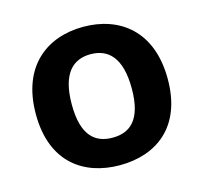

<svg xmlns="http://www.w3.org/2000/svg" viewBox="-86 -641 792 748"><g transform="rotate(-15 310.0 -267.0)"><path d="M576 -264.5C576 -460 455 -546 310 -546C165.5 -546 44 -460 44 -264.5C44 -69.5 165.5 12 310 12C455 12 576 -69.5 576 -264.5ZM431 -265C431 -138 379.5 -99 310 -99C240.5 -99 189 -138 189 -265C189 -392 240.5 -435.5 310 -435.5C379.5 -435.5 431 -392 431 -265Z"/></g></svg>

Font: Monaspace Neon
Style: Bold
Weight: 700
Designer: Riley Cran & the Lettermatic Team
Foundry: Lettermatic
Version: Version 1.200 (Monaspace Neon)